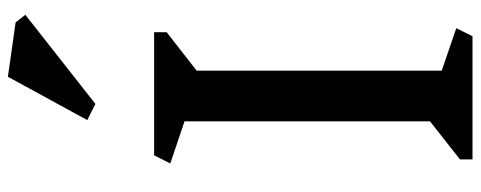

<svg xmlns="http://www.w3.org/2000/svg" viewBox="-376 -810 1187 474"><g transform="rotate(-90 217.0 -573.5)"><path d="M364 0H60V-31L154 -105V-711L50 -746L70 -786H374V-755L279 -681V-76L384 -40ZM417 -1104 197 -931 157 -951 264 -1147 398 -1128Z"/></g></svg>

Font: Inknut
Style: Antiqua
Weight: 400
Designer: Claus Eggers Srensen
Foundry: Claus Eggers Srensen
Version: Version 1.000; ttfautohint (v1.2) -l 7 -r 28 -G 50 -x 13 -D 